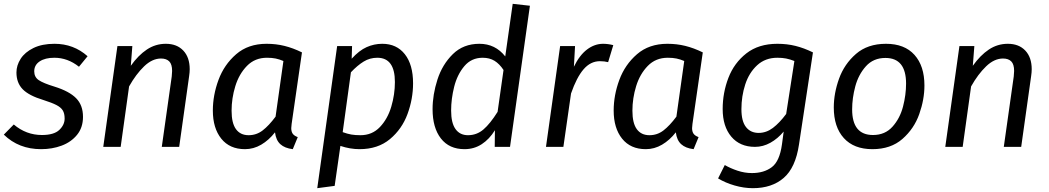

<svg xmlns="http://www.w3.org/2000/svg" viewBox="-22 -768 5486 1004"><path d="M436 -474 391 -419Q332 -466 262 -466Q214 -466 185.5 -447Q157 -428 157 -395Q157 -365 180.5 -349Q204 -333 263 -315Q340 -291 376 -254.5Q412 -218 412 -157Q412 -101 381 -63Q350 -25 300.5 -6.5Q251 12 193 12Q76 12 -2 -64L50 -117Q115 -62 197 -62Q260 -62 288 -88.5Q316 -115 316 -148Q316 -175 306 -191Q296 -207 272.5 -219Q249 -231 205 -245Q129 -268 96.5 -301.5Q64 -335 64 -389Q64 -426 86 -460.5Q108 -495 153 -517Q198 -539 263 -539Q363 -539 436 -474Z M970 -406Q970 -390 967 -370L915 0H824L876 -368Q878 -390 878 -397Q878 -432 863 -447Q848 -462 820 -462Q774 -462 731.5 -421Q689 -380 653 -316L609 0H518L592 -527H670L662 -424Q701 -479 746 -509Q791 -539 845 -539Q903 -539 936.5 -503.5Q970 -468 970 -406Z M1557 -494 1503 -120Q1501 -104 1501 -98Q1501 -80 1508.5 -69Q1516 -58 1535 -51L1509 12Q1467 7 1444 -14Q1421 -35 1416 -76Q1384 -35 1344 -11.5Q1304 12 1259 12Q1179 12 1135 -43Q1091 -98 1091 -190Q1091 -270 1120.5 -350Q1150 -430 1213 -484.5Q1276 -539 1372 -539Q1421 -539 1465.5 -528Q1510 -517 1557 -494ZM1189 -189Q1189 -124 1212 -92.5Q1235 -61 1278 -61Q1319 -61 1351.5 -86Q1384 -111 1419 -158L1460 -449Q1439 -458 1419.5 -462Q1400 -466 1374 -466Q1311 -466 1269.5 -423.5Q1228 -381 1208.5 -317.5Q1189 -254 1189 -189Z M1741 -527H1819L1817 -461Q1856 -504 1895 -521.5Q1934 -539 1977 -539Q2052 -539 2095 -484.5Q2138 -430 2138 -332Q2138 -251 2109 -172Q2080 -93 2017 -40.5Q1954 12 1858 12Q1809 12 1758 -5L1728 204L1637 216ZM2043 -339Q2043 -466 1951 -466Q1912 -466 1879.5 -446Q1847 -426 1813 -390L1770 -77Q1795 -68 1815 -64.5Q1835 -61 1863 -61Q1924 -61 1964.5 -103.5Q2005 -146 2024 -210Q2043 -274 2043 -339Z M2749 -738 2645 0H2565L2566 -87Q2537 -40 2497 -14Q2457 12 2407 12Q2327 12 2283.5 -44Q2240 -100 2240 -197Q2240 -273 2265.5 -352Q2291 -431 2346 -485Q2401 -539 2485 -539Q2568 -539 2620 -473L2659 -748ZM2337 -190Q2337 -125 2360 -93Q2383 -61 2425 -61Q2471 -61 2506 -91Q2541 -121 2580 -183L2611 -402Q2590 -434 2564 -450Q2538 -466 2502 -466Q2443 -466 2406 -422Q2369 -378 2353 -314.5Q2337 -251 2337 -190Z M3185 -532 3158 -443Q3139 -448 3115 -448Q3066 -448 3029.5 -405.5Q2993 -363 2964 -279L2924 0H2833L2907 -527H2985L2979 -419Q3008 -479 3047.5 -509Q3087 -539 3132 -539Q3157 -539 3185 -532Z M3653 -494 3599 -120Q3597 -104 3597 -98Q3597 -80 3604.5 -69Q3612 -58 3631 -51L3605 12Q3563 7 3540 -14Q3517 -35 3512 -76Q3480 -35 3440 -11.5Q3400 12 3355 12Q3275 12 3231 -43Q3187 -98 3187 -190Q3187 -270 3216.5 -350Q3246 -430 3309 -484.5Q3372 -539 3468 -539Q3517 -539 3561.5 -528Q3606 -517 3653 -494ZM3285 -189Q3285 -124 3308 -92.5Q3331 -61 3374 -61Q3415 -61 3447.5 -86Q3480 -111 3515 -158L3556 -449Q3535 -458 3515.5 -462Q3496 -466 3470 -466Q3407 -466 3365.5 -423.5Q3324 -381 3304.5 -317.5Q3285 -254 3285 -189Z M4229 -494 4156 -12Q4138 109 4076 162.5Q4014 216 3915 216Q3868 216 3819.5 202Q3771 188 3733 165L3768 95Q3797 112 3834.5 124.5Q3872 137 3910 137Q3973 137 4014 106Q4055 75 4067 -13L4076 -80Q4045 -43 4006.5 -21.5Q3968 0 3926 0Q3847 0 3802 -53.5Q3757 -107 3757 -198Q3757 -283 3787 -361Q3817 -439 3881 -489Q3945 -539 4043 -539Q4093 -539 4137.5 -528Q4182 -517 4229 -494ZM3855 -197Q3855 -134 3879 -103.5Q3903 -73 3945 -73Q3985 -73 4019.5 -99Q4054 -125 4089 -172L4132 -449Q4109 -458 4089 -462Q4069 -466 4043 -466Q3980 -466 3937.5 -427Q3895 -388 3875 -326.5Q3855 -265 3855 -197Z M4338 -206Q4338 -280 4365.5 -356.5Q4393 -433 4454 -486Q4515 -539 4611 -539Q4708 -539 4760 -481Q4812 -423 4812 -321Q4812 -248 4785 -171.5Q4758 -95 4697 -41.5Q4636 12 4540 12Q4443 12 4390.5 -46Q4338 -104 4338 -206ZM4716 -331Q4716 -465 4608 -465Q4545 -465 4506 -421.5Q4467 -378 4450.5 -316.5Q4434 -255 4434 -196Q4434 -62 4543 -62Q4606 -62 4645 -105.5Q4684 -149 4700 -210.5Q4716 -272 4716 -331Z M5373 -406Q5373 -390 5370 -370L5318 0H5227L5279 -368Q5281 -390 5281 -397Q5281 -432 5266 -447Q5251 -462 5223 -462Q5177 -462 5134.5 -421Q5092 -380 5056 -316L5012 0H4921L4995 -527H5073L5065 -424Q5104 -479 5149 -509Q5194 -539 5248 -539Q5306 -539 5339.5 -503.5Q5373 -468 5373 -406Z"/></svg>

Font: Fira Sans
Style: Italic
Weight: 400
Italic angle: -8°
Designer: bBox Type GmbH & Carrois Corporate GbR & Edenspiekermann AG
Foundry: bBox Type GmbH & Carrois Corporate GbR & Edenspiekermann AG
Version: Version 4.301